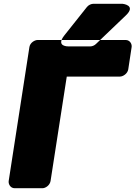

<svg xmlns="http://www.w3.org/2000/svg" viewBox="-20 -960 718 1018"><path d="M616 -554C632 -554 656 -569 660 -592L678 -711C680 -727 669 -748 646 -748H180C164 -748 140 -734 136 -711L26 0C24 16 35 38 58 38H205C221 38 244 23 248 0L334 -554ZM476 -940H629C629 -940 705 -933 647 -878L489 -727C481 -719 469 -714 459 -714H344C344 -714 273 -711 321 -772L441 -923C450 -934 464 -940 476 -940Z"/></svg>

Font: Asimov Print
Style: EIt
Weight: 500
Designer: Google
Version: Version 2.000980; 2014